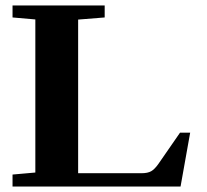

<svg xmlns="http://www.w3.org/2000/svg" viewBox="-20 -683 759 703"><path d="M25.9 0V-43.9L109.4 -51.3V-611.8L25.9 -619.1V-663.1H363.3V-619.1L266.1 -611.3V-48.8H498.5Q521 -48.8 533.7 -56.2Q546.4 -63.5 560.1 -83L639.2 -197.3H676.3L641.1 0Z"/></svg>

Font: Elstob 6pt
Style: Bold
Weight: 700
Designer: Peter S. Baker
Version: Version 1.015